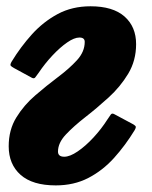

<svg xmlns="http://www.w3.org/2000/svg" viewBox="-20 -558 472 596"><path d="M160 -87.5Q160 -71.5 179.5 -71.5Q197 -71.5 221.2 -88Q245.5 -104.5 270.2 -131.2Q295 -158 314 -188Q320.5 -198 324.2 -202.8Q328 -207.5 335 -203.5L391 -173.5Q397.5 -170 400.5 -166.8Q403.5 -163.5 398 -154Q369 -106.5 333.8 -67.5Q298.5 -28.5 254 -5.5Q209.5 17.5 153 17.5Q81 17.5 44 -15.2Q7 -48 7 -104Q7 -155 30.8 -193.5Q54.5 -232 89.8 -262.2Q125 -292.5 160 -318.8Q195 -345 219 -371.2Q243 -397.5 243 -428Q243 -441.5 226.5 -441.5Q210.5 -441.5 188.5 -426.2Q166.5 -411 143 -386Q119.5 -361 100 -332Q93 -322.5 89.5 -317.8Q86 -313 79 -316.5L23 -347Q16.5 -350.5 13.5 -353.8Q10.5 -357 16 -366.5Q44 -412.5 79.2 -451.5Q114.5 -490.5 159.2 -514.5Q204 -538.5 261 -538.5Q330.5 -538.5 366.5 -506.8Q402.5 -475 402.5 -421Q402.5 -370 378 -329.2Q353.5 -288.5 317.2 -255.5Q281 -222.5 245 -194.5Q209 -166.5 184.5 -140.5Q160 -114.5 160 -87.5Z"/></svg>

Font: Besley* Narrow Heavy
Style: Italic
Weight: 800
Width: 4
Italic angle: -13°
Designer: Owen Earl
Foundry: indestructible type*
Version: Version 3.000; ttfautohint (v1.8.3)